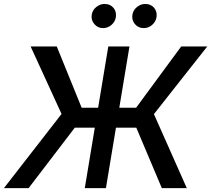

<svg xmlns="http://www.w3.org/2000/svg" viewBox="-38 -966 1084 986"><path d="M626.8 -727.3 574.6 -412.6H660.9L892.4 -727.3H1026.3L752.5 -380L921.2 0H793L661.9 -310.4H557.5L506 0H397.4L448.9 -310.4H346.2L109 0H-17.8L278.1 -380.7L119.3 -727.3H253.6L381.4 -412.6H465.9L518.1 -727.3ZM699.6 -821.7Q672.6 -821.7 655 -842.2Q637.4 -862.6 642 -890.6Q646.3 -914.8 665.7 -930.2Q685 -945.7 707.4 -945.7Q736.9 -945.7 753.6 -925.8Q770.2 -905.9 765.6 -877.1Q762.1 -854.8 743.4 -838.2Q724.8 -821.7 699.6 -821.7ZM490.8 -821.7Q463.8 -821.7 446.2 -842.7Q428.6 -863.6 433.2 -890.6Q437.1 -914.8 456.7 -930.2Q476.2 -945.7 498.6 -945.7Q528.1 -945.7 544.7 -925.8Q561.4 -905.9 556.8 -877.1Q553.3 -854.8 534.6 -838.2Q516 -821.7 490.8 -821.7Z"/></svg>

Font: Inter UI Medium
Style: Italic
Weight: 500
Italic angle: 9.39999°
Designer: Rasmus Andersson
Foundry: rsms
Version: 3.2;8d6f07862